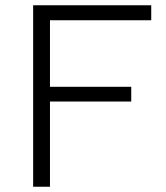

<svg xmlns="http://www.w3.org/2000/svg" viewBox="-20 -710 632 730"><path d="M106 0V-690H555V-633H170V-380H479V-324H170V0Z"/></svg>

Font: Mozilla Text ExtraLight
Style: Regular
Weight: 200
Designer: Studio DRAMA
Foundry: Studio DRAMA
Version: Version 1.000